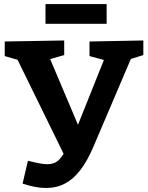

<svg xmlns="http://www.w3.org/2000/svg" viewBox="-20 -903 727 944"><path d="M91 -0.3 117.3 -112.3Q148.3 -104.7 171.5 -100.2Q194.7 -95.7 212 -95.7Q250 -95.7 271.7 -119Q293.3 -142.3 315.7 -187L302 -128L57.7 -626.7L91 -602L3.3 -627.3V-699L295.7 -704V-632.3L198.3 -604.3L215.3 -639.3L371.7 -269.7L352.3 -261.7L500 -631L511.3 -602.7L420 -627.3V-699L684.7 -704V-632.3L597.3 -605L630.7 -630.3L437.3 -177Q409.3 -112 375.5 -67.5Q341.7 -23 299.8 -0.8Q258 21.3 205.3 21.3Q179.7 21.3 151 15.7Q122.3 10 91 -0.3ZM504.3 -883V-786H203.7V-883Z"/></svg>

Font: Bitter Thin
Style: Regular
Weight: 100
Designer: Sol Matas, and Bitter project Authors
Foundry: Sol Matas
Version: Version 2.002